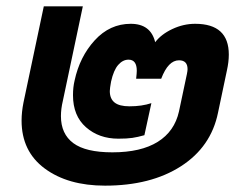

<svg xmlns="http://www.w3.org/2000/svg" viewBox="-20 -570 764 605"><path d="M48 -190Q48 -217 54 -247L118 -550H241L178 -252Q172 -227 172 -204Q172 -148 211 -119Q250 -90 334 -90Q424 -90 477 -123Q530 -156 544 -219L569 -337Q571 -347 571 -352Q571 -380 544 -380Q510 -380 488 -322H409Q411 -340 411 -347Q411 -382 385 -382Q367 -382 352.5 -365.5Q338 -349 330 -313Q326 -291 326 -283Q326 -259 341 -247Q356 -235 388 -235Q427 -235 457 -245L435 -144Q414 -138 397 -135.5Q380 -133 353 -133Q292 -133 251 -169Q210 -205 210 -270Q210 -295 215 -316Q231 -391 278.5 -443Q326 -495 392 -495Q455 -495 469 -437Q488 -462 523 -478.5Q558 -495 595 -495Q701 -495 701 -398Q701 -375 695 -348L667 -215Q645 -107 550 -46Q455 15 311 15Q194 15 121 -39Q48 -93 48 -190Z"/></svg>

Font: Prompt SemiBold
Style: Italic
Weight: 600
Italic angle: -12°
Designer: Katatrad Team
Foundry: CadsonDemak
Version: Version 1.001